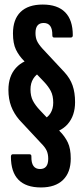

<svg xmlns="http://www.w3.org/2000/svg" viewBox="-20 -706 368 844"><path d="M185 -117 169 -181Q190 -189 202 -208.5Q214 -228 214 -255Q214 -285 203.5 -305.5Q193 -326 172 -348L86 -438Q63 -461 50 -488Q37 -515 37 -559Q37 -621 70.5 -653.5Q104 -686 168 -686Q233 -686 266.5 -652Q300 -618 300 -551Q300 -541 291 -541H218Q210 -541 210 -551Q211 -605 172 -605Q136 -605 136 -561Q136 -541 142.5 -526.5Q149 -512 166 -493L263 -389Q288 -362 299 -330.5Q310 -299 310 -257Q310 -198 278 -161Q246 -124 185 -117ZM160 118Q94 118 61 84Q28 50 28 -17Q28 -28 37 -28H109Q119 -28 118 -17Q117 37 156 37Q192 37 192 -8Q192 -28 185.5 -43Q179 -58 161 -76L65 -179Q41 -207 29 -239Q17 -271 17 -311Q17 -371 50 -407.5Q83 -444 143 -451L158 -388Q138 -379 126 -359.5Q114 -340 114 -313Q114 -284 124.5 -263.5Q135 -243 156 -221L242 -130Q265 -107 278 -80Q291 -53 291 -9Q291 52 257 85Q223 118 160 118Z"/></svg>

Font: Sofia Sans Extra Condensed
Style: Bold
Weight: 700
Designer: Botio Nikoltchev, Ani Petrova
Foundry: lettersoup
Version: Version 4.101